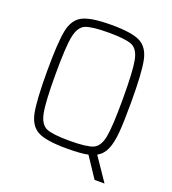

<svg xmlns="http://www.w3.org/2000/svg" viewBox="-145 -805 919 1028"><g transform="rotate(20 314.0 -290.5)"><path d="M568 114V115H512L435 -1Q395 8 314 8Q198 8 150 -16.5Q102 -41 88 -109.5Q74 -178 74 -344Q74 -510 88 -578.5Q102 -647 150 -671.5Q198 -696 314 -696Q430 -696 478 -671.5Q526 -647 540 -578.5Q554 -510 554 -344Q554 -232 549 -171Q544 -110 528 -72.5Q512 -35 479 -17ZM314 -36Q411 -36 447 -51.5Q483 -67 494.5 -126.5Q506 -186 506 -344Q506 -502 494.5 -561.5Q483 -621 447 -636.5Q411 -652 314 -652Q217 -652 181.5 -636.5Q146 -621 134 -561.5Q122 -502 122 -344Q122 -186 134 -126.5Q146 -67 181.5 -51.5Q217 -36 314 -36Z"/></g></svg>

Font: Saira Semi Condensed ExtraLight
Style: Regular
Weight: 200
Width: 4
Designer: Hector Gatti with collaboration of the Omnibus-Type team
Foundry: Omnibus-Type
Version: Version 1.001; ttfautohint (v1.8)